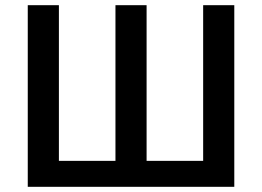

<svg xmlns="http://www.w3.org/2000/svg" viewBox="-20 -720 1010 740"><path d="M87 -700H207V-100H425V-700H545V-100H763V-700H883V0H87Z"/></svg>

Font: Moderustic Med
Style: Regular
Weight: 500
Designer: Tural Alisoy
Foundry: TAFT Foundry
Version: Version 2.110